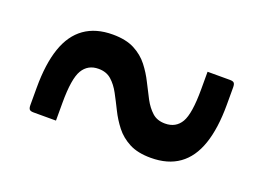

<svg xmlns="http://www.w3.org/2000/svg" viewBox="-55 -559 710 517"><g transform="rotate(20 300.0 -300.5)"><path d="M404.3 -161.4Q453.3 -161.4 485.2 -184.3Q517.2 -207.1 532.8 -252.7Q548.4 -298.4 548.4 -365.7V-415.6Q548.4 -424.6 545.4 -428.1Q542.4 -431.6 533.4 -431.6Q517.7 -431.6 501.6 -431.6Q485.6 -431.6 469.3 -431.6V-419.6Q469.3 -409.4 469.3 -399.6Q469.3 -389.9 469.3 -381.4Q469.3 -311.4 454.6 -286.4Q439.9 -261.3 408.9 -261.3Q386.2 -261.3 372.1 -274.2Q357.9 -287 347 -307.2Q336.2 -327.5 325.1 -350Q314 -372.5 298.3 -392.7Q282.6 -412.9 258.1 -425.8Q233.5 -438.6 195.7 -438.6Q147.3 -438.6 115 -415.7Q82.8 -392.9 67.2 -347.5Q51.6 -302.2 51.6 -234.3V-184.4Q51.6 -175.4 54.6 -171.9Q57.6 -168.4 66.6 -168.4Q82.9 -168.4 98.9 -168.4Q115 -168.4 130.7 -168.4V-180.4Q130.7 -190.2 130.7 -200.5Q130.7 -210.7 130.7 -219.4Q130.7 -288.6 145.7 -313.6Q160.7 -338.7 191.1 -338.7Q213.8 -338.7 228.2 -325.8Q242.7 -313 253.5 -292.8Q264.4 -272.5 275.5 -250Q286.6 -227.5 302.3 -207.3Q318 -187.1 342.5 -174.2Q367 -161.4 404.3 -161.4Z"/></g></svg>

Font: Recursive Sans Linear Light
Style: Regular
Weight: 300
Version: Version 1.085